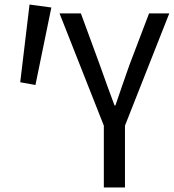

<svg xmlns="http://www.w3.org/2000/svg" viewBox="-20 -825 765 845"><path d="M69 -463 136 -451 206 -792 110 -805ZM437 -272V0H530V-272L725 -766H636L550 -540C529 -480 508 -421 488 -361H484C462 -421 441 -476 419 -540L336 -766H242Z"/></svg>

Font: Kawkab Mono Light
Style: Bold
Weight: 400
Monospace: yes
Designer: Abdullah Arif
Foundry: Abdullah Arif
Version: Version 1.000;PS 000.500;hotconv 1.0.88;makeotf.lib2.5.64775